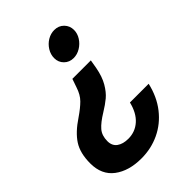

<svg xmlns="http://www.w3.org/2000/svg" viewBox="-260 -678 993 993"><g transform="rotate(-45 237.0 -181.5)"><path d="M398 -504Q398 -478 383 -454.5Q368 -431 344 -416.5Q320 -402 294 -402Q263 -402 242.5 -422.5Q222 -443 222 -473Q222 -500 237 -524Q252 -548 275.5 -562Q299 -576 325 -576Q357 -576 377.5 -555Q398 -534 398 -504ZM340 -284Q330 -230 309 -194Q288 -158 263.5 -137.5Q239 -117 203 -95Q157 -67 135 -41.5Q113 -16 113 25Q113 59 136.5 76Q160 93 199 93Q249 93 285.5 60.5Q322 28 337 -34H474Q456 44 412.5 99.5Q369 155 307.5 184Q246 213 175 213Q83 213 26 170Q-31 127 -31 44Q-31 -31 -1 -77.5Q29 -124 94 -167Q135 -195 159.5 -219.5Q184 -244 197 -285L213 -331H348Z"/></g></svg>

Font: Open Sauce Sans ExBold Italic
Style: Regular
Weight: 800
Italic angle: -10°
Designer: Alfredo Marco Pradil
Foundry: Creative Sauce Fz LLC
Version: Version 1.477